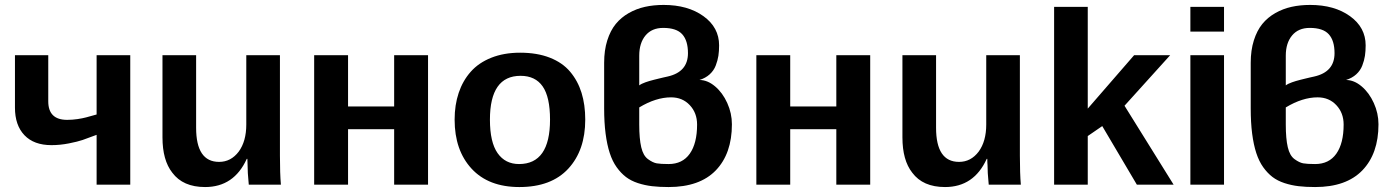

<svg xmlns="http://www.w3.org/2000/svg" viewBox="-20 -753 5671 783"><path d="M41 -527.8H176.8V-339.8Q176.8 -264.2 253.9 -264.2Q274.9 -264.2 295.9 -267.3Q316.9 -270.5 330.8 -274.2Q344.7 -277.8 374 -286.1V-527.8H511.2V0H374V-203.1Q336.4 -189 316.7 -182.1Q296.9 -175.3 261 -168.2Q225.1 -161.1 189.9 -161.1Q118.2 -161.1 79.6 -201.7Q41 -242.2 41 -314Z M988.8 -105H986.3Q934.1 9.8 816.4 9.8Q726.1 9.8 682.6 -48.8Q642.6 -99.6 642.6 -192.9V-527.8H779.8V-231.9Q779.8 -92.8 873.5 -92.8Q921.9 -92.8 953.6 -134.8Q984.4 -176.8 984.4 -245.1V-527.8H1121.6V-118.2Q1121.6 -45.4 1125.5 0H994.6Q994.6 -3.4 992.9 -19.8Q991.2 -36.1 990.7 -46.9L989.7 -79.1Q988.8 -88.9 988.8 -105Z M1261.2 -527.8H1399.4V-318.8H1587.4V-527.8H1725.6V0H1587.4V-226.1H1399.4V0H1261.2Z M2366.7 -265.1Q2366.7 -140.1 2297.6 -65.2Q2228.5 9.8 2098.1 9.8Q1972.2 9.8 1903.1 -65.2Q1834 -140.1 1834 -265.1Q1834 -324.7 1850.6 -374.3Q1867.2 -423.8 1899.7 -460.4Q1932.1 -497.1 1983.6 -517.6Q2035.2 -538.1 2101.1 -538.1Q2170.4 -538.1 2222.2 -517.8Q2273.9 -497.6 2305.2 -460.4Q2336.4 -423.3 2351.6 -374.5Q2366.7 -325.7 2366.7 -265.1ZM2223.1 -265.1Q2223.1 -357.4 2193.1 -400.6Q2163.1 -443.8 2103 -443.8Q1978 -443.8 1978 -265.1Q1978 -172.9 2009.3 -128.4Q2040.5 -84 2096.7 -84Q2223.1 -84 2223.1 -265.1Z M2912.6 -567.9Q2912.6 -544.4 2909.7 -525.4Q2906.7 -506.3 2898.9 -485.8Q2891.1 -465.3 2874.3 -450Q2857.4 -434.6 2832.5 -426.8Q2865.2 -426.8 2896 -400.9Q2926.8 -375 2945.8 -333Q2964.8 -291 2964.8 -246.1Q2964.8 -126.5 2899.2 -58.3Q2833.5 9.8 2706.5 9.8Q2668.5 9.8 2639.2 6.3Q2609.9 2.9 2581.5 -6.3Q2553.2 -15.6 2532.7 -31.2Q2512.2 -46.9 2494.9 -71Q2477.5 -95.2 2466.6 -128.9Q2455.6 -162.6 2449.7 -208Q2443.8 -253.4 2443.8 -311V-497.1Q2443.8 -547.9 2456.5 -588.1Q2469.2 -628.4 2491.2 -655.3Q2513.2 -682.1 2544.2 -699.7Q2575.2 -717.3 2610.4 -725.1Q2645.5 -732.9 2686.5 -732.9Q2785.2 -732.9 2848.9 -687Q2912.6 -641.1 2912.6 -567.9ZM2586.9 -245.1Q2586.9 -187.5 2595 -152.8Q2603 -118.2 2622.6 -104Q2642.1 -89.8 2658 -86.9Q2673.8 -84 2706.5 -84Q2763.2 -84 2793 -126.2Q2822.8 -168.5 2822.8 -245.1Q2822.8 -292.5 2793 -324.2Q2763.2 -356 2716.8 -356Q2654.8 -356 2586.9 -314.9ZM2586.9 -404.8Q2591.3 -408.2 2597.7 -411.4Q2604 -414.6 2612.5 -417.5Q2621.1 -420.4 2628.2 -422.6Q2635.3 -424.8 2647 -427.7Q2658.7 -430.7 2664.8 -432.1Q2670.9 -433.6 2684.3 -436.8Q2697.8 -439.9 2702.6 -440.9Q2785.6 -459.5 2785.6 -536.1Q2785.6 -587.4 2762.2 -613.3Q2738.8 -639.2 2684.6 -639.2Q2638.2 -639.2 2612.5 -608.4Q2586.9 -577.6 2586.9 -525.9Z M3064.5 -527.8H3202.6V-318.8H3390.6V-527.8H3528.8V0H3390.6V-226.1H3202.6V0H3064.5Z M4006.3 -105H4003.9Q3951.7 9.8 3834 9.8Q3743.7 9.8 3700.2 -48.8Q3660.2 -99.6 3660.2 -192.9V-527.8H3797.4V-231.9Q3797.4 -92.8 3891.1 -92.8Q3939.5 -92.8 3971.2 -134.8Q4002 -176.8 4002 -245.1V-527.8H4139.2V-118.2Q4139.2 -45.4 4143.1 0H4012.2Q4012.2 -3.4 4010.5 -19.8Q4008.8 -36.1 4008.3 -46.9L4007.3 -79.1Q4006.3 -88.9 4006.3 -105Z M4766.1 0H4616.2L4475.1 -238.8L4416 -198.2V0H4278.8V-725.1H4416V-310.1L4605 -527.8H4752L4565.9 -321.8Z M4971.7 -624H4834.5V-725.1H4971.7ZM4971.7 0H4834.5V-527.8H4971.7Z M5549.3 -567.9Q5549.3 -544.4 5546.4 -525.4Q5543.5 -506.3 5535.6 -485.8Q5527.8 -465.3 5511 -450Q5494.1 -434.6 5469.2 -426.8Q5502 -426.8 5532.7 -400.9Q5563.5 -375 5582.5 -333Q5601.6 -291 5601.6 -246.1Q5601.6 -126.5 5535.9 -58.3Q5470.2 9.8 5343.3 9.8Q5305.2 9.8 5275.9 6.3Q5246.6 2.9 5218.3 -6.3Q5189.9 -15.6 5169.4 -31.2Q5148.9 -46.9 5131.6 -71Q5114.3 -95.2 5103.3 -128.9Q5092.3 -162.6 5086.4 -208Q5080.6 -253.4 5080.6 -311V-497.1Q5080.6 -547.9 5093.3 -588.1Q5106 -628.4 5127.9 -655.3Q5149.9 -682.1 5180.9 -699.7Q5211.9 -717.3 5247.1 -725.1Q5282.2 -732.9 5323.2 -732.9Q5421.9 -732.9 5485.6 -687Q5549.3 -641.1 5549.3 -567.9ZM5223.6 -245.1Q5223.6 -187.5 5231.7 -152.8Q5239.7 -118.2 5259.3 -104Q5278.8 -89.8 5294.7 -86.9Q5310.5 -84 5343.3 -84Q5399.9 -84 5429.7 -126.2Q5459.5 -168.5 5459.5 -245.1Q5459.5 -292.5 5429.7 -324.2Q5399.9 -356 5353.5 -356Q5291.5 -356 5223.6 -314.9ZM5223.6 -404.8Q5228 -408.2 5234.4 -411.4Q5240.7 -414.6 5249.3 -417.5Q5257.8 -420.4 5264.9 -422.6Q5272 -424.8 5283.7 -427.7Q5295.4 -430.7 5301.5 -432.1Q5307.6 -433.6 5321 -436.8Q5334.5 -439.9 5339.4 -440.9Q5422.4 -459.5 5422.4 -536.1Q5422.4 -587.4 5398.9 -613.3Q5375.5 -639.2 5321.3 -639.2Q5274.9 -639.2 5249.3 -608.4Q5223.6 -577.6 5223.6 -525.9Z"/></svg>

Font: Libra Sans Modern
Style: Bold
Weight: 700
Foundry: Stefan Peev, Context Ltd
Version: Version 1.000